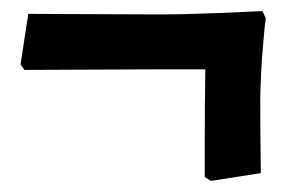

<svg xmlns="http://www.w3.org/2000/svg" viewBox="-20 -347 546 346"><path d="M449 -171Q449 -120 449.5 -83Q450 -46 450 -35L360 -21L349 -28Q349 -45 349 -99Q349 -153 350 -222H252L24 -221L17 -231L31 -322L266 -321Q312 -321 373 -323.5Q434 -326 453 -327L459 -314Q457 -302 453.5 -259.5Q450 -217 449 -171Z"/></svg>

Font: Sahitya
Style: Bold
Weight: 700
Designer: Juan Pablo del Peral
Foundry: Juan Pablo del Peral (http://www.huertatipografica.com)
Version: Version 1.001;PS 001.000;hotconv 1.0.70;makeotf.lib2.5.58329